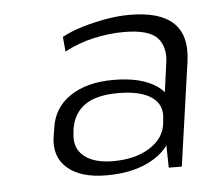

<svg xmlns="http://www.w3.org/2000/svg" viewBox="-37 -755 491 439"><g transform="rotate(-5 209.0 -535.5)"><path d="M332 -473 349 -597Q355 -635 335.5 -656.5Q316 -678 258 -678Q225 -678 189 -670Q153 -662 122 -645L119 -679Q139 -690 165.5 -698Q192 -706 220.5 -711Q249 -716 275 -716Q414 -716 398 -599L364 -360H334ZM191 -355Q132 -355 101.5 -381.5Q71 -408 78 -454L81 -472Q87 -519 125.5 -545Q164 -571 225 -571Q290 -571 325.5 -546Q361 -521 354 -475L351 -455Q344 -409 301 -382Q258 -355 191 -355ZM209 -386Q260 -386 293 -407Q326 -428 330 -461L331 -471Q336 -504 310.5 -522Q285 -540 234 -540Q183 -540 157 -521.5Q131 -503 125 -468L124 -459Q119 -424 142 -405Q165 -386 209 -386Z"/></g></svg>

Font: Pathway Extreme 28pt ExtraLight
Style: Italic
Weight: 250
Italic angle: -8°
Designer: Eduardo Rodriguez Tunni
Foundry: Eduardo Rodriguez Tunni
Version: Version 1.001;gftools[0.9.26]